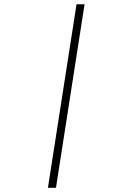

<svg xmlns="http://www.w3.org/2000/svg" viewBox="-20 -731 627 898"><path d="M241.7 147.5 375.5 -710.9H337.9L204.1 147.5Z"/></svg>

Font: Roboto Mono ExtraLight
Style: Italic
Weight: 250
Italic angle: -10°
Monospace: yes
Designer: Google
Version: Version 3.000